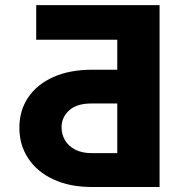

<svg xmlns="http://www.w3.org/2000/svg" viewBox="-20 -749 715 769"><path d="M619.1 0H347.7Q259.8 0 194.3 -30.3Q128.9 -60.5 93.3 -114.3Q57.6 -168 57.6 -237.3Q57.6 -307.1 93.3 -359.4Q128.9 -411.6 194.3 -440.7Q259.8 -469.7 347.7 -469.7H449.7V-589.8H125V-728.5H619.1ZM449.7 -135.7V-334.5H347.7Q288.6 -335 257.6 -307.4Q226.6 -279.8 226.6 -239.3Q226.6 -210.4 240.5 -187Q254.4 -163.6 281.2 -149.7Q308.1 -135.7 347.7 -135.7Z"/></svg>

Font: Inter 20pt ExtraBold
Style: Regular
Weight: 800
Version: Version 4.001;git-66647c0bb